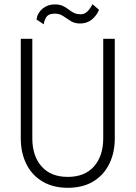

<svg xmlns="http://www.w3.org/2000/svg" viewBox="-20 -885 646 915"><path d="M154 -792Q158 -823 182.5 -843.5Q207 -864 241 -864Q264 -864 279 -857Q294 -850 306 -840.5Q318 -831 331.5 -824Q345 -817 365 -817Q382 -817 395 -829Q408 -841 421 -865L452 -838Q440 -810 417 -791.5Q394 -773 362 -773Q335 -773 316.5 -785Q298 -797 281 -808.5Q264 -820 241 -820Q210 -820 199.5 -801.5Q189 -783 189 -769ZM79 -700H134V-226Q134 -142 178 -92Q222 -42 303 -42Q384 -42 428 -92Q472 -142 472 -226V-700H527V-226Q527 -157 500.5 -103.5Q474 -50 424 -20Q374 10 303 10Q233 10 182.5 -20Q132 -50 105.5 -103.5Q79 -157 79 -226Z"/></svg>

Font: Jost* Light
Style: Regular
Weight: 300
Version: Version 3.7